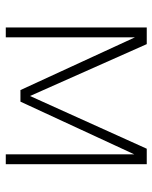

<svg xmlns="http://www.w3.org/2000/svg" viewBox="50 -590 540 681"><g transform="rotate(90 320.5 -250.0)"><path d="M563 -500V0H528V-456L341 -52H300L113 -458V0H78V-500H137L321 -86L508 -500Z"/></g></svg>

Font: Titillium Web[RUS by Daymarius]
Style: Regular
Weight: 200
Designer: Cyrillization by Daymarius
Foundry: Cyrillization by Daymarius
Version: Version 1.002 September 11, 2018